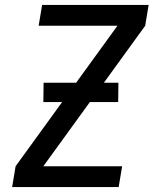

<svg xmlns="http://www.w3.org/2000/svg" viewBox="-20 -755 640 775"><path d="M29 0 43 -84 454 -651H136L150 -735H580L566 -651L155 -84H473L459 0ZM457 -343H155L156 -421H458Z"/></svg>

Font: Iosevka Aile Medium Oblique
Style: Regular
Weight: 500
Italic angle: -9°
Designer: Belleve Invis
Foundry: Belleve Invis
Version: Version 31.1.0; ttfautohint (v1.8.4)